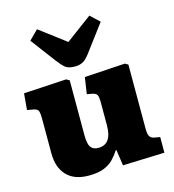

<svg xmlns="http://www.w3.org/2000/svg" viewBox="-121 -928 945 1043"><g transform="rotate(-15 351.0 -406.5)"><path d="M250 14Q169 14 126.5 -31Q84 -76 84 -156V-349Q84 -378 79.5 -392.5Q75 -407 51 -411L17 -417L25 -509L265 -523L283 -513V-204Q283 -156 296 -137Q309 -118 339 -118Q415 -118 415 -225V-350Q415 -386 408.5 -396.5Q402 -407 381 -411L353 -416L367 -509L596 -523L613 -513V-155Q613 -123 620 -110.5Q627 -98 644 -94L678 -88V0L443 8L430 -81H426Q410 -56 389.5 -34.5Q369 -13 336 0.5Q303 14 250 14ZM331 -578Q294 -578 277 -592Q260 -606 237 -636L132 -776L183 -827L330 -716L477 -825L528 -777L414 -625Q392 -596 373.5 -587Q355 -578 331 -578Z"/></g></svg>

Font: Literata 12pt ExtraBold
Style: Regular
Weight: 800
Designer: Latin by Veronika Burian and Jose Scaglione. Greek by Irene Vlachou. Cyrillic by Vera Evstafieva.
Foundry: TypeTogether
Version: Version 3.002